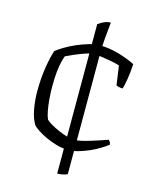

<svg xmlns="http://www.w3.org/2000/svg" viewBox="-111 -693 707 885"><g transform="rotate(15 242.0 -250.0)"><path d="M269 0Q240 0 211 -8.5Q182 -17 157 -29Q132 -41 115.5 -52.5Q99 -64 94 -70Q77 -96 69 -138.5Q61 -181 61 -226Q61 -286 69.5 -339.5Q78 -393 89 -424Q104 -436 127.5 -450Q151 -464 179 -476Q207 -488 234.5 -496Q262 -504 286 -504Q307 -504 330.5 -500.5Q354 -497 376.5 -490.5Q399 -484 419.5 -476Q440 -468 456 -460Q454 -420 448.5 -387Q443 -354 438 -339Q427 -339 419.5 -341Q412 -343 407 -345L394 -437Q380 -442 356 -446.5Q332 -451 308 -454.5Q284 -458 269 -458Q254 -458 228 -449Q202 -440 178 -429.5Q154 -419 142 -413Q138 -403 133 -383Q128 -363 125 -333.5Q122 -304 122 -263Q122 -235 124.5 -204Q127 -173 132 -148Q137 -123 143 -111Q152 -102 169.5 -92Q187 -82 208 -73Q229 -64 248.5 -58Q268 -52 281 -52Q297 -52 320 -57.5Q343 -63 366.5 -70.5Q390 -78 409.5 -84.5Q429 -91 437 -94Q439 -91 443 -87.5Q447 -84 448 -73Q432 -61 410.5 -48Q389 -35 364.5 -24.5Q340 -14 315.5 -7Q291 0 269 0ZM248 118V-595Q265 -607 278.5 -612.5Q292 -618 307 -618Q303 -584 299.5 -542Q296 -500 296 -471V108Q289 112 275.5 115Q262 118 248 118Z"/></g></svg>

Font: Texturina Medium 12pt Thin
Style: Regular
Weight: 250
Version: Version 1.002